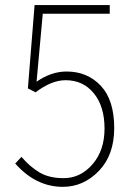

<svg xmlns="http://www.w3.org/2000/svg" viewBox="-20 -724 540 756"><path d="M227.5 11.7Q121.1 11.7 40 -80.1L64.5 -106.4Q97.7 -67.4 135.7 -44.9Q173.8 -22.5 230.5 -22.5Q296.9 -22.5 344.2 -77.1Q391.6 -131.8 391.6 -217.8Q391.6 -304.7 349.6 -356.4Q307.6 -408.2 238.3 -408.2Q182.6 -408.2 120.1 -360.4L89.8 -376L116.2 -704.1H412.1V-669.9H148.4L124 -402.3Q181.6 -442.4 242.2 -442.4Q324.2 -442.4 377 -386.2Q429.7 -330.1 429.7 -219.7Q429.7 -113.3 369.1 -50.8Q308.6 11.7 227.5 11.7Z"/></svg>

Font: Gen Shin Gothic Monospace ExtraLight
Style: Regular
Weight: 200
Designer: [Source Han Sans]
Ryoko NISHIZUKA  (kana & ideographs); Paul D. Hunt (Latin, Greek & Cyrillic); Wenlong ZHANG  (bopomofo
Version: Version 1.002.20150607